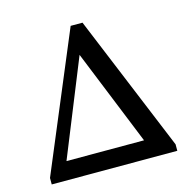

<svg xmlns="http://www.w3.org/2000/svg" viewBox="-99 -763 856 861"><g transform="rotate(-15 328.5 -332.5)"><path d="M37 0V-30L303 -665H358L620 -30V0ZM128 -84H488L308 -529Z"/></g></svg>

Font: Spectral Medium
Style: Regular
Weight: 500
Designer: Jean-Baptiste Levee
Foundry: Production Type
Version: Version 2.001